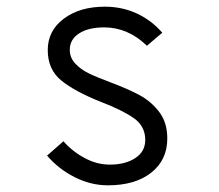

<svg xmlns="http://www.w3.org/2000/svg" viewBox="-20 -543 656 575"><path d="M121 -77 170 -120Q196 -90 233 -70Q270 -50 309 -50Q355 -50 385 -69.5Q415 -89 415 -124Q415 -165 381 -189Q347 -213 282 -238Q204 -269 163.5 -302Q123 -335 123 -393Q123 -451 171 -487Q219 -523 294 -523Q346 -523 390 -502.5Q434 -482 466 -445L420 -406Q363 -461 292 -461Q245 -461 217 -443Q189 -425 189 -394Q189 -370 205.5 -352.5Q222 -335 245.5 -323.5Q269 -312 312 -296Q365 -276 399 -257.5Q433 -239 457 -207.5Q481 -176 481 -128Q481 -64 433 -26Q385 12 303 12Q252 12 203.5 -12.5Q155 -37 121 -77Z"/></svg>

Font: Overpass Mono Light
Style: Regular
Weight: 300
Monospace: yes
Designer: Delve Withrington, Dave Bailey
Foundry: Delve Fonts
Version: Version 1.000;DELV;Overpass